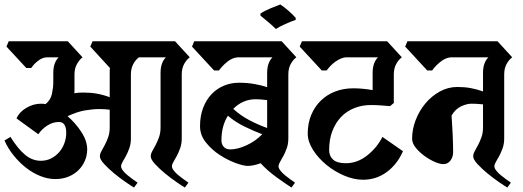

<svg xmlns="http://www.w3.org/2000/svg" viewBox="-42 -824 2345 861"><path d="M328 -567Q314 -556 303 -536.5Q292 -517 292 -490V-422Q292 -418 292 -414Q292 -410 291 -406Q310 -409 330 -409Q364 -409 392.5 -404Q421 -399 450 -388V-497Q450 -502 450 -508Q450 -514 451 -519L363 -615L373 -639H743L809 -567Q794 -556 783.5 -536.5Q773 -517 773 -490V-203Q773 -179 766 -159.5Q759 -140 751 -125Q743 -110 736 -98.5Q729 -87 729 -78Q729 -70 737 -59.5Q745 -49 757 -39Q769 -29 781.5 -20Q794 -11 803 -5L787 17Q775 10 749.5 -7.5Q724 -25 698.5 -46Q673 -67 653.5 -88Q634 -109 634 -123Q634 -134 641 -146.5Q648 -159 656 -174Q664 -189 671 -208.5Q678 -228 678 -252V-497Q678 -543 702 -567H581Q566 -556 555.5 -536.5Q545 -517 545 -490V-203Q545 -179 538 -159.5Q531 -140 523 -125Q515 -110 508 -98.5Q501 -87 501 -78Q501 -70 509 -59.5Q517 -49 529 -39Q541 -29 553.5 -20Q566 -11 575 -5L559 17Q547 10 521.5 -7.5Q496 -25 470.5 -46Q445 -67 425.5 -88Q406 -109 406 -123Q406 -134 413 -146.5Q420 -159 428 -174Q436 -189 443 -208.5Q450 -228 450 -252V-332Q427 -335 405 -335Q375 -335 339.5 -329Q304 -323 261 -303Q297 -272 323 -232Q349 -192 349 -154Q349 -128 339 -104Q329 -80 310.5 -61.5Q292 -43 265.5 -32Q239 -21 206 -21Q173 -21 139 -34.5Q105 -48 75 -71.5Q45 -95 19.5 -126.5Q-6 -158 -22 -194L5 -210Q40 -154 72 -128.5Q104 -103 141 -103Q167 -103 188 -114Q209 -125 224 -142.5Q239 -160 247 -182.5Q255 -205 255 -228Q255 -277 222 -277Q195 -277 170 -261Q145 -245 130 -222L32 -293Q44 -321 75.5 -340Q107 -359 143 -359Q148 -359 152.5 -358.5Q157 -358 162 -357Q185 -375 191 -403.5Q197 -432 197 -455V-497Q197 -543 221 -567H170Q149 -567 129 -551.5Q109 -536 98 -519H76L-13 -615L-3 -639H262Z M1251 -203Q1251 -179 1244 -159.5Q1237 -140 1229 -125Q1221 -110 1214 -98.5Q1207 -87 1207 -78Q1207 -70 1215 -59.5Q1223 -49 1235 -39Q1247 -29 1259.5 -20Q1272 -11 1281 -5L1265 17Q1256 11 1238 -1Q1220 -13 1199.5 -28Q1179 -43 1159.5 -60Q1140 -77 1127 -92Q1113 -87 1098 -83.5Q1083 -80 1069 -80Q1050 -80 1014.5 -93Q979 -106 943.5 -129Q908 -152 881.5 -185Q855 -218 855 -258Q855 -304 869 -340.5Q883 -377 907 -402Q931 -427 962.5 -440Q994 -453 1029 -453Q1068 -453 1100.5 -447Q1133 -441 1156 -433V-497Q1156 -543 1180 -567H1024Q999 -565 976 -546Q953 -527 940 -508H918L819 -615L829 -639H1221L1287 -567Q1272 -556 1261.5 -536.5Q1251 -517 1251 -490ZM991 -154Q1023 -154 1063.5 -172.5Q1104 -191 1134 -222Q1097 -236 1055.5 -256Q1014 -276 980 -305Q966 -283 958.5 -255.5Q951 -228 951 -194Q951 -178 961 -166Q971 -154 991 -154ZM1105 -379Q1047 -379 1004 -336Q1035 -307 1074.5 -286Q1114 -265 1156 -250V-375Q1141 -377 1128.5 -378Q1116 -379 1105 -379Z M1126 -763Q1143 -775 1168.5 -785.5Q1194 -796 1215 -804Q1252 -779 1284 -744V-735Q1264 -728 1238 -716.5Q1212 -705 1195 -694Q1178 -711 1161 -725Q1144 -739 1126 -754Z M1707 -348Q1688 -350 1664.5 -351.5Q1641 -353 1621 -353Q1582 -353 1547.5 -339.5Q1513 -326 1488 -300Q1463 -274 1448.5 -236.5Q1434 -199 1434 -151Q1434 -124 1452 -108Q1470 -92 1509 -92Q1560 -92 1604 -126.5Q1648 -161 1673 -210L1765 -146Q1740 -88 1693 -53Q1646 -18 1586 -18Q1545 -18 1501.5 -36.5Q1458 -55 1421.5 -85Q1385 -115 1361.5 -152Q1338 -189 1338 -225Q1338 -272 1354 -309.5Q1370 -347 1397.5 -373.5Q1425 -400 1462 -414Q1499 -428 1542 -428Q1583 -428 1629 -420V-497Q1629 -543 1653 -567H1513Q1500 -567 1487 -561.5Q1474 -556 1462 -547.5Q1450 -539 1440 -528.5Q1430 -518 1423 -508H1401L1302 -615L1312 -639H1694L1760 -567Q1745 -556 1734.5 -536.5Q1724 -517 1724 -490V-362Z M2219 -203Q2219 -179 2212 -159.5Q2205 -140 2197 -125Q2189 -110 2182 -98.5Q2175 -87 2175 -78Q2175 -70 2183 -59.5Q2191 -49 2203 -39Q2215 -29 2227.5 -20Q2240 -11 2249 -5L2233 17Q2221 10 2195.5 -7.5Q2170 -25 2144.5 -46Q2119 -67 2099.5 -88Q2080 -109 2080 -123Q2080 -134 2087 -146.5Q2094 -159 2102 -174Q2110 -189 2117 -208.5Q2124 -228 2124 -252V-356Q2097 -359 2072 -359Q2051 -359 2025.5 -347Q2000 -335 1983 -306Q1984 -287 1985.5 -264.5Q1987 -242 1988 -219.5Q1989 -197 1989.5 -176.5Q1990 -156 1990 -141Q1990 -120 1978 -104Q1966 -88 1946 -88Q1930 -88 1906.5 -98.5Q1883 -109 1860.5 -125.5Q1838 -142 1822 -162Q1806 -182 1806 -202Q1806 -244 1822 -285.5Q1838 -327 1865.5 -360Q1893 -393 1930 -413.5Q1967 -434 2009 -434Q2041 -434 2068.5 -429Q2096 -424 2124 -414V-497Q2124 -543 2148 -567H1980Q1955 -565 1932 -546Q1909 -527 1896 -508H1874L1775 -615L1785 -639H2189L2255 -567Q2240 -556 2229.5 -536.5Q2219 -517 2219 -490V-203Z"/></svg>

Font: Jaini
Style: Regular
Weight: 400
Designer: Girish Dalvi, Maithili Shingre
Foundry: Ek Type
Version: Version 1.001;PS 1.000;hotconv 16.6.51;makeotf.lib2.5.65220